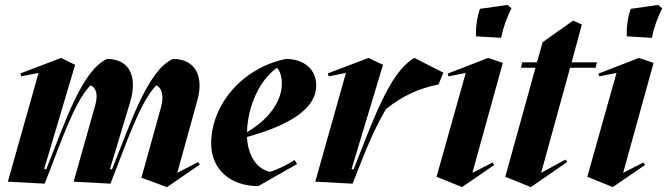

<svg xmlns="http://www.w3.org/2000/svg" viewBox="-20 -744 2717 782"><path d="M660 18 669 12 794 -74 787 -84 702 -40 784 -336C812 -438 772 -504 684 -504C580 -456 512 -242 436 -54L428 -56L510 -328C542 -435 505 -504 416 -504C312 -456 244 -242 168 -54L160 -56L286 -480L229 -508L63 -445L67 -433L137 -447L12 -4L162 4C230 -168 280 -324 348 -396C372 -388 380 -358 368 -316L280 -4L430 4C498 -168 548 -324 616 -396C640 -388 648 -352 636 -308L556 -20Z M1032 14 1190 -76 1180 -92C1148 -72 1116 -56 1080 -44C1026 -55 989 -111 986 -186C1158 -234 1268 -300 1268 -396C1268 -460 1220 -504 1144 -504C956 -464 840 -308 840 -160C840 -56 916 14 1032 14ZM986 -206C989 -314 1038 -418 1108 -468C1120 -456 1128 -432 1128 -404C1128 -341 1087 -265 986 -206Z M1416 4C1480 -160 1504 -216 1552 -300C1624 -356 1686 -384 1766 -400L1786 -448L1668 -508C1564 -450 1496 -242 1420 -54L1412 -56L1540 -480L1481 -508L1315 -445L1319 -433L1389 -447L1264 -4Z M1862 18 1872 11 1993 -72 1986 -82 1904 -40 2028 -488 1968 -508 1803 -444 1807 -433 1877 -447 1758 -24ZM1919 -596 2021 -590C2029 -630 2043 -670 2063 -710L2047 -724L1935 -708C1923 -676 1917 -632 1919 -596Z M2142 18 2148 14 2290 -84 2283 -94 2184 -40 2302 -468H2406L2411 -490H2308L2350 -644L2314 -660L2190 -572L2167 -490H2107L2102 -468H2161L2038 -24Z M2476 18 2486 11 2607 -72 2600 -82 2518 -40 2642 -488 2582 -508 2417 -444 2421 -433 2491 -447 2372 -24ZM2533 -596 2635 -590C2643 -630 2657 -670 2677 -710L2661 -724L2549 -708C2537 -676 2531 -632 2533 -596Z"/></svg>

Font: Mazius Display Extra Italic
Style: Bold
Weight: 700
Italic angle: -17°
Designer: Alberto Casagrande & Collletttivo
Foundry: Collletttivo
Version: Version 2.000;Glyphs 3.2 (3217)